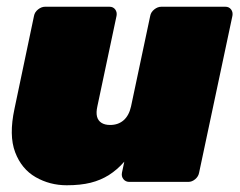

<svg xmlns="http://www.w3.org/2000/svg" viewBox="-20 -540 713 570"><path d="M178 10Q128 10 86 -14Q44 -38 25 -88Q6 -138 23 -217L81 -493Q83 -504 93 -512Q103 -520 114 -520H305Q316 -520 322 -512Q328 -504 326 -493L269 -224Q265 -206 268 -194Q271 -182 281 -175.5Q291 -169 307 -169Q331 -169 347 -183Q363 -197 369 -224L426 -493Q428 -504 438 -512Q448 -520 459 -520H649Q660 -520 666 -512Q672 -504 670 -493L571 -27Q569 -16 559.5 -8Q550 0 539 0H364Q353 0 346.5 -8Q340 -16 342 -27L349 -60Q328 -36 303.5 -20.5Q279 -5 249 2.5Q219 10 178 10Z"/></svg>

Font: Rubik Light Black
Style: Italic
Weight: 900
Italic angle: -12°
Version: Version 2.104